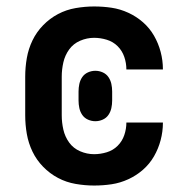

<svg xmlns="http://www.w3.org/2000/svg" viewBox="-20 -562 590 594"><path d="M271 12Q243 12 214 7Q185 2 159.5 -11.5Q134 -25 113.5 -46Q93 -67 80.5 -93Q68 -119 63 -147.5Q58 -176 58 -205V-325Q58 -354 63 -382.5Q68 -411 80.5 -437Q93 -463 113.5 -484Q134 -505 159.5 -518.5Q185 -532 214 -537Q243 -542 271 -542Q299 -542 325.5 -538Q352 -534 377 -522.5Q402 -511 422.5 -493Q443 -475 456.5 -451.5Q470 -428 477 -401.5Q484 -375 484 -348V-347H371Q371 -367 364.5 -386Q358 -405 344 -419Q330 -433 310.5 -439Q291 -445 271 -445Q249 -445 228 -436Q207 -427 194 -409Q181 -391 176 -369Q171 -347 171 -325V-205Q171 -183 176 -161Q181 -139 194 -121Q207 -103 228 -94Q249 -85 271 -85Q291 -85 310.5 -91Q330 -97 344 -111Q358 -125 364.5 -144Q371 -163 371 -183H484V-182Q484 -155 477 -128.5Q470 -102 456.5 -78.5Q443 -55 422.5 -37Q402 -19 377 -7.5Q352 4 325.5 8Q299 12 271 12ZM275 -187Q263 -187 252 -192Q241 -197 234.5 -206.5Q228 -216 225.5 -227.5Q223 -239 223 -251V-279Q223 -291 225.5 -302.5Q228 -314 234.5 -323.5Q241 -333 252 -338Q263 -343 275 -343Q287 -343 298 -338Q309 -333 315.5 -323.5Q322 -314 324.5 -302.5Q327 -291 327 -279V-251Q327 -239 324.5 -227.5Q322 -216 315.5 -206.5Q309 -197 298 -192Q287 -187 275 -187Z"/></svg>

Font: Lode
Style: Bold
Weight: 700
Monospace: yes
Designer: Belleve Invis
Foundry: Belleve Invis
Version: Version 29.2.0; ttfautohint (v1.8.3)